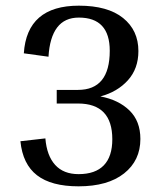

<svg xmlns="http://www.w3.org/2000/svg" viewBox="-20 -645 581 677"><path d="M475 -155Q475 -79 417.5 -33.5Q360 12 257 12Q161 12 110.5 -27Q60 -66 52 -147L140 -157Q145 -96 174.5 -63.5Q204 -31 257 -31Q316 -31 346 -62Q376 -93 376 -154Q376 -280 255 -280H180V-328H255Q367 -328 367 -466Q367 -583 258 -583Q208 -583 181.5 -548Q155 -513 151 -445L64 -457Q75 -625 258 -625Q360 -625 414 -581.5Q468 -538 468 -465Q468 -403 431 -362Q394 -321 334 -305Q398 -293 436.5 -255.5Q475 -218 475 -155Z"/></svg>

Font: Arya
Style: Regular
Weight: 400
Designer: Eduardo Rodriguez Tunni, Modular Infotech
Foundry: Eduardo Rodriguez Tunni, Modular Infotech
Version: Version 1.002